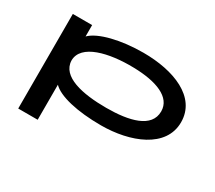

<svg xmlns="http://www.w3.org/2000/svg" viewBox="-121 -709 1242 1111"><g transform="rotate(30 500.0 -154.0)"><path d="M90 167H220V-67C267 -18 393 12 553 12C747 12 946 -64 946 -235C946 -404 759 -475 557 -475C409 -475 271 -442 219 -389V-465H90ZM529 -91C369 -91 221 -122 218 -228C218 -336 385 -376 551 -372C703 -369 815 -327 815 -232C815 -123 682 -91 529 -91Z"/></g></svg>

Font: Inconsolata UltraExpanded
Style: Bold
Weight: 700
Width: 9
Monospace: yes
Designer: Raph Levien, Cyreal, Brenton Simpson
Foundry: Raph Levien, Cyreal, Google
Version: Version 3.100